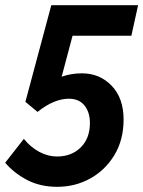

<svg xmlns="http://www.w3.org/2000/svg" viewBox="-25 -710 553 741"><path d="M-5 -82 67 -174Q93 -142 126.5 -124Q160 -106 195 -106Q251 -106 286.5 -141Q322 -176 322 -235Q322 -277 301 -303Q280 -329 240 -329Q213 -329 182.5 -316.5Q152 -304 120 -278L73 -317L173 -690H508L482 -572H255L213 -414Q250 -427 291 -427Q360 -427 406 -379Q452 -331 452 -249Q452 -170 416.5 -111.5Q381 -53 323 -21Q265 11 196 11Q130 11 79.5 -15.5Q29 -42 -5 -82Z"/></svg>

Font: Radio Canada Condensed SemiBold
Style: Italic
Weight: 600
Width: 3
Italic angle: -12°
Designer: Charles Daoud, Etienne Aubert Bonn, Alexandre Saumier Demers, Jacques Le Bailly
Foundry: Radio-Canada
Version: Version 2.104; ttfautohint (v1.8.4.7-5d5b);gftools[0.9.28.de